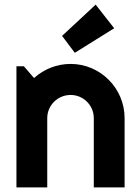

<svg xmlns="http://www.w3.org/2000/svg" viewBox="-20 -809 602 829"><path d="M184 -299C184 -354 229 -399 285 -399C340 -399 385 -354 385 -299V0H518V-299C518 -428 413 -533 285 -533C226 -533 170 -511 127 -472L83 -523H51V0H184ZM473 -687 393 -789 248 -654 303 -581Z"/></svg>

Font: Righteous
Style: Regular
Weight: 400
Designer: Astigmatic (AOETI)
Foundry: Astigmatic (AOETI)
Version: Version 1.000